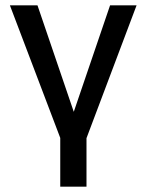

<svg xmlns="http://www.w3.org/2000/svg" viewBox="-20 -517 547 717"><path d="M205 180V-2L17 -497H120L256 -98H255L391 -497H490L303 -1V180Z"/></svg>

Font: Nunito Sans 7pt SemiCondensed Medium
Style: Regular
Weight: 500
Width: 4
Designer: Vernon Adams
Foundry: Vernon Adams
Version: Version 3.101;gftools[0.9.27]